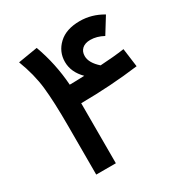

<svg xmlns="http://www.w3.org/2000/svg" viewBox="-154 -764 838 881"><g transform="rotate(-30 265.0 -324.0)"><path d="M513 -338Q367 -319 208 -318V-271V0H104V-259Q104 -386 95.5 -463Q87 -540 55 -623L158 -640Q197 -533 205 -418Q233 -418 283 -420Q238 -465 238 -519Q238 -573 278 -610.5Q318 -648 390 -648Q453 -648 510 -614L458 -530Q423 -549 389 -549Q361 -549 345.5 -535Q330 -521 330 -497Q330 -461 372 -424Q444 -428 500 -436Z"/></g></svg>

Font: FiraGO Medium
Style: Regular
Weight: 500
Designer: bBox Type
Foundry: bBox Type GmbH
Version: Version 1.001;PS 001.001;hotconv 1.0.88;makeotf.lib2.5.64775